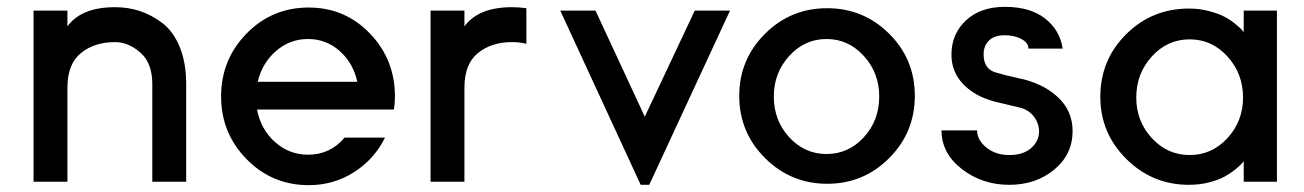

<svg xmlns="http://www.w3.org/2000/svg" viewBox="-20 -531 3810 561"><path d="M316 -510Q354 -510 388 -499Q422 -488 454 -464Q486 -440 505 -394Q524 -348 524 -285V0H425V-285Q425 -347 390 -377.5Q355 -408 316 -408Q256 -408 216.5 -376Q177 -344 177 -275V0H78V-500H177V-454Q218 -510 316 -510Z M987 -129Q945 -79 880 -79Q825 -79 783.5 -116Q742 -153 731 -211H1131Q1134 -229 1134 -249Q1134 -357 1061 -433Q988 -509 882 -509Q775 -509 700.5 -433Q626 -357 626 -249Q626 -142 700.5 -66Q775 10 882 10Q955 10 1014.5 -28Q1074 -66 1105 -129ZM733 -292Q746 -347 786.5 -382Q827 -417 880 -417Q933 -417 972.5 -382Q1012 -347 1024 -292Z M1476 -510Q1497 -510 1518 -507V-403Q1499 -408 1476 -408Q1416 -408 1376.5 -376Q1337 -344 1337 -275V0H1238V-500H1337V-454Q1378 -510 1476 -510Z M1720 -500 1864 -190 2010 -500H2113L1877 9H1852L1617 -500Z M2397 -507Q2290 -507 2215 -432Q2140 -357 2140 -251Q2140 -144 2215.5 -69Q2291 6 2397 6Q2503 6 2578 -69Q2653 -144 2653 -251Q2653 -358 2578 -432.5Q2503 -507 2397 -507ZM2241 -249Q2241 -318 2286 -367.5Q2331 -417 2395 -417Q2459 -417 2504 -367.5Q2549 -318 2549 -249Q2549 -179 2504 -130Q2459 -81 2395 -81Q2331 -81 2286 -130Q2241 -179 2241 -249Z M2954 -303Q3025 -289 3069.5 -248.5Q3114 -208 3114 -148Q3114 -80 3060.5 -35.5Q3007 9 2929 9Q2850 9 2790.5 -37Q2731 -83 2731 -150H2835Q2835 -122 2862 -100Q2889 -78 2929 -78Q2970 -78 2993 -98.5Q3016 -119 3016 -147Q3016 -171 3000 -191.5Q2984 -212 2954 -218L2887 -234Q2829 -249 2794.5 -285Q2760 -321 2760 -371Q2760 -432 2802.5 -471.5Q2845 -511 2916 -511Q2990 -511 3033.5 -477Q3077 -443 3085 -389H2985Q2985 -406 2964.5 -417Q2944 -428 2916 -428Q2885 -428 2869.5 -412.5Q2854 -397 2854 -372Q2854 -331 2887 -320Q2913 -312 2954 -303Z M3614 0H3711V-500H3614V-437Q3612 -440 3608 -444.5Q3604 -449 3589.5 -461Q3575 -473 3558 -482Q3541 -491 3513 -498.5Q3485 -506 3454 -506Q3346 -506 3270.5 -431Q3195 -356 3195 -248Q3195 -142 3271 -66.5Q3347 9 3454 9Q3485 9 3512.5 2Q3540 -5 3558 -15Q3576 -25 3589 -35.5Q3602 -46 3608 -53L3614 -60ZM3300 -246Q3300 -316 3345.5 -366Q3391 -416 3456 -416Q3521 -416 3566.5 -366Q3612 -316 3612 -246Q3612 -177 3566.5 -127.5Q3521 -78 3456 -78Q3391 -78 3345.5 -127.5Q3300 -177 3300 -246Z"/></svg>

Font: Simpel Medium
Style: Regular
Weight: 500
Designer: Janko Jovanovic
Version: Version 1.048;PS 001.048;hotconv 1.0.88;makeotf.lib2.5.64775